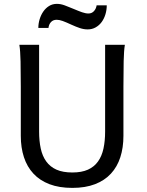

<svg xmlns="http://www.w3.org/2000/svg" viewBox="-20 -940 743 973"><path d="M612.8 -712.9Q607.9 -683.6 606.7 -630.1Q605.5 -576.7 605.5 -500.5V-251.5Q605.5 -191.9 589.8 -143.3Q574.2 -94.7 542.2 -60.1Q510.3 -25.4 461.4 -6.6Q412.6 12.2 346.7 12.2Q279.8 12.2 230.7 -6.6Q181.6 -25.4 149.4 -60.1Q117.2 -94.7 101.3 -143.3Q85.4 -191.9 85.4 -251.5V-500.5Q85.4 -572.8 84.2 -628.2Q83 -683.6 78.1 -712.9H178.2V-273.4Q178.2 -225.6 186.5 -187.3Q194.8 -148.9 214.4 -121.8Q233.9 -94.7 266.1 -80.3Q298.3 -65.9 346.7 -65.9Q394 -65.9 425.8 -80.3Q457.5 -94.7 476.8 -121.8Q496.1 -148.9 504.4 -187.3Q512.7 -225.6 512.7 -273.4V-712.9ZM174.3 -798.3Q174.3 -820.8 180.9 -842.5Q187.5 -864.3 199.5 -881.6Q211.4 -898.9 228.8 -909.7Q246.1 -920.4 268.1 -920.4Q278.3 -920.4 288.1 -918.5Q297.9 -916.5 307.9 -912.8Q317.9 -909.2 328.9 -904.5Q339.8 -899.9 352.5 -895Q365.7 -889.6 376.2 -885.3Q386.7 -880.9 395.8 -877.9Q404.8 -875 412.6 -873.3Q420.4 -871.6 428.2 -871.6Q445.3 -871.6 456.3 -883.8Q467.3 -896 469.7 -913.1H521Q521 -889.6 514.4 -867.7Q507.8 -845.7 495.4 -828.6Q482.9 -811.5 464.8 -801.3Q446.8 -791 424.3 -791Q404.8 -791 385 -797.6Q365.2 -804.2 342.8 -814.5Q314.5 -827.6 297.6 -833.7Q280.8 -839.8 267.1 -839.8Q249 -839.8 238.3 -828.1Q227.5 -816.4 225.6 -798.3Z"/></svg>

Font: Andika Viet
Style: Regular
Weight: 400
Designer: Victor Gaultney, Annie Olsen, Julie Remington, Don Collingsworth, Eric Hays, Becca Hirsbrunner
Foundry: SIL International
Version: Version 5.000